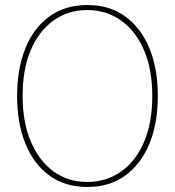

<svg xmlns="http://www.w3.org/2000/svg" viewBox="-20 -732 695 764"><path d="M328 12Q239 12 176.5 -33.5Q114 -79 81 -160.5Q48 -242 48 -350Q48 -459 81 -540Q114 -621 176.5 -666.5Q239 -712 328 -712Q416 -712 478.5 -666.5Q541 -621 574.5 -540Q608 -459 608 -350Q608 -241 574.5 -160Q541 -79 478.5 -33.5Q416 12 328 12ZM327 -8Q403 -8 462 -49.5Q521 -91 553.5 -168Q586 -245 586 -350Q586 -456 553 -532.5Q520 -609 461.5 -650.5Q403 -692 327 -692Q251 -692 193 -650.5Q135 -609 102.5 -533Q70 -457 70 -350Q70 -245 103 -168Q136 -91 193.5 -49.5Q251 -8 327 -8Z"/></svg>

Font: DM Sans 17pt Thin
Style: Regular
Weight: 250
Version: Version 4.004;gftools[0.9.30]